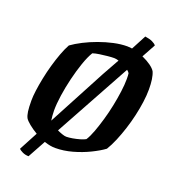

<svg xmlns="http://www.w3.org/2000/svg" viewBox="-161 -930 1025 1150"><g transform="rotate(20 352.0 -355.5)"><path d="M154 101Q133 101 115 92.5Q97 84 91 76L404 -513Q434 -565 465 -622.5Q496 -680 523 -730.5Q550 -781 566 -812Q595 -808 613 -799.5Q631 -791 638 -781ZM287 0Q255 0 220 -12Q185 -24 154.5 -42Q124 -60 101.5 -78.5Q79 -97 71 -110Q63 -125 59.5 -150Q56 -175 56 -219Q56 -246 61 -283.5Q66 -321 75 -365.5Q84 -410 96.5 -454Q109 -498 123.5 -537Q138 -576 154 -605Q183 -626 223 -646.5Q263 -667 308.5 -683.5Q354 -700 399.5 -710Q445 -720 486 -720Q510 -720 538.5 -712.5Q567 -705 595 -692.5Q623 -680 645.5 -664Q668 -648 678 -632Q687 -612 691 -584Q695 -556 695 -521Q695 -484 689 -440Q683 -396 672.5 -350Q662 -304 647.5 -259Q633 -214 616 -173.5Q599 -133 580 -102Q549 -79 500 -55Q451 -31 395.5 -15.5Q340 0 287 0ZM326 -86Q342 -86 365.5 -90Q389 -94 411 -100.5Q433 -107 445 -114Q461 -139 475.5 -178.5Q490 -218 503.5 -264.5Q517 -311 527 -360Q537 -409 543 -454.5Q549 -500 549 -535Q549 -547 548.5 -556Q548 -565 547 -571Q543 -579 530.5 -588.5Q518 -598 500.5 -607Q483 -616 465.5 -621.5Q448 -627 436 -627Q418 -627 393.5 -624.5Q369 -622 344.5 -618.5Q320 -615 302 -609Q283 -578 265.5 -527.5Q248 -477 234 -419Q220 -361 212 -306Q204 -251 204 -209Q204 -192 205.5 -175.5Q207 -159 209 -145Q213 -137 228.5 -126.5Q244 -116 262.5 -107Q281 -98 298.5 -92Q316 -86 326 -86Z"/></g></svg>

Font: Texturina 12pt ExtraBold
Style: Italic
Weight: 800
Italic angle: -11°
Designer: Guillermo Torres Carreño
Foundry: Omnibus-Type
Version: Version 1.002